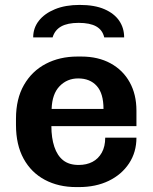

<svg xmlns="http://www.w3.org/2000/svg" viewBox="-20 -751 622 781"><path d="M290 10Q218 10 162.5 -19.5Q107 -49 76 -105.5Q45 -162 45 -243V-268Q45 -349 77.5 -405.5Q110 -462 166.5 -491.5Q223 -521 295 -521H311Q379 -521 429.5 -493.5Q480 -466 507.5 -416.5Q535 -367 535 -301V-238H189Q189 -190 201 -154Q213 -118 237 -99Q261 -80 300 -80Q332 -80 356 -92.5Q380 -105 394 -130Q408 -155 408 -191H535Q535 -132 505 -86.5Q475 -41 422.5 -15.5Q370 10 301 10ZM190 -308H401Q401 -371 373.5 -401.5Q346 -432 298 -432Q253 -432 222.5 -400.5Q192 -369 190 -308ZM115 -599Q115 -637 138 -666.5Q161 -696 203.5 -713.5Q246 -731 304 -731Q365 -731 405 -713.5Q445 -696 465 -666.5Q485 -637 485 -599H404Q397 -629 371.5 -643.5Q346 -658 300 -658Q255 -658 229 -643.5Q203 -629 194 -599Z"/></svg>

Font: Chivo Medium SemiBold
Style: Regular
Weight: 600
Version: Version 2.002